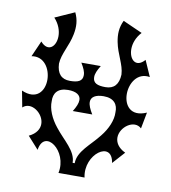

<svg xmlns="http://www.w3.org/2000/svg" viewBox="-85 -815 814 914"><g transform="rotate(10 322.0 -358.5)"><path d="M514 -402C514 -454 547 -511 608 -500L574 -577C535 -532 498 -565 498 -616C498 -642 508 -673 533 -700L439 -742C422 -707 421 -674 428 -638C439 -580 471 -536 473 -488C471 -440 449 -416 408 -416C369 -416 347 -425 347 -454C347 -471 355 -488 369 -511H275C289 -488 297 -471 297 -454C297 -425 275 -416 236 -416C195 -416 173 -440 171 -488C173 -536 205 -580 216 -638C223 -674 222 -707 205 -742L111 -700C136 -673 146 -642 146 -616C146 -565 109 -532 70 -577L36 -500C97 -511 130 -454 130 -402C130 -348 95 -298 20 -331L35 -252C73 -288 138 -241 138 -190C138 -167 125 -142 89 -125L142 -66C158 -174 283 -85 259 25H385C361 -85 486 -174 502 -66L555 -125C519 -142 506 -167 506 -190C506 -241 571 -288 609 -252L624 -331C549 -298 514 -348 514 -402ZM428 -186C387 -133 327 -92 327 -34H317C317 -92 257 -133 216 -186C185 -224 166 -269 168 -306C166 -344 186 -372 236 -372C275 -372 297 -358 297 -334C297 -318 289 -300 275 -277H369C355 -300 347 -318 347 -334C347 -358 369 -372 408 -372C458 -372 478 -344 476 -306C478 -269 459 -224 428 -186Z"/></g></svg>

Font: Malebolge Adversarial
Style: Regular
Weight: 400
Designer: Ariel Martín Pérez
Foundry: Tunera Type Foundry
Version: Version 0.007;hotconv 1.0.109;makeotfexe 2.5.65596